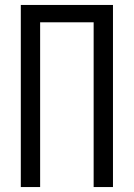

<svg xmlns="http://www.w3.org/2000/svg" viewBox="-20 -755 540 775"><path d="M64 0V-735H436V0H358V-665H142V0Z"/></svg>

Font: Iosevka
Style: Regular
Weight: 400
Monospace: yes
Designer: Belleve Invis
Foundry: Belleve Invis
Version: Version 33.2.3; ttfautohint (v1.8.4)